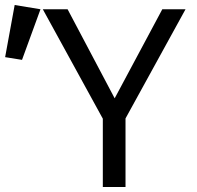

<svg xmlns="http://www.w3.org/2000/svg" viewBox="-146 -743 781 763"><path d="M591.3 -706.2 352.8 -272.3V0H262.6V-271.3L24.1 -706.2H122.6L309.7 -352.3L499 -706.2ZM-125.6 -515.9 -87.7 -723.1 14.9 -706.2 -58.5 -505.1Z"/></svg>

Font: Fira Code Fixed
Style: Regular
Weight: 400
Monospace: yes
Designer: Carrois Corporate, Edenspiekermann AG, Nikita Prokopov
Foundry: Carrois Corporate, Edenspiekermann AG, Nikita Prokopov
Version: Version 5.002